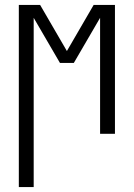

<svg xmlns="http://www.w3.org/2000/svg" viewBox="-20 -540 540 775"><path d="M56 215V-520H142L250 -334L358 -520H444V0H384V-468L278 -286H222L116 -468V215Z"/></svg>

Font: Iosevka SS18 Light
Style: Regular
Weight: 300
Monospace: yes
Designer: Belleve Invis
Foundry: Belleve Invis
Version: Version 25.1.1; ttfautohint (v1.8.4)